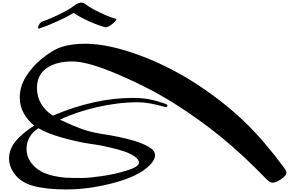

<svg xmlns="http://www.w3.org/2000/svg" viewBox="-20 -1339 2292 1506"><path d="M290 -1116Q278 -1111 279 -1123Q280 -1143 300 -1163Q306 -1169 311 -1170Q371 -1190 444.5 -1226Q518 -1262 559 -1292Q594 -1319 617 -1319Q635 -1319 658 -1301Q694 -1274 762.5 -1241Q831 -1208 885 -1193Q905 -1187 866 -1155Q826 -1123 808 -1125Q754 -1138 682.5 -1170Q611 -1202 568 -1232Q559 -1239 551 -1234Q506 -1206 428 -1171Q350 -1136 290 -1116ZM500 147Q344 147 240 119Q136 91 84 11Q51 -39 51 -94Q51 -170 103 -232Q155 -294 248 -354Q199 -393 167 -449.5Q135 -506 135 -574Q135 -659 181.5 -735Q228 -811 300 -872Q392 -949 468.5 -972.5Q545 -996 648 -996Q830 -996 1077 -904.5Q1324 -813 1552 -660Q1751 -526 1902 -380Q2053 -234 2210 -21Q2226 1 2226 16Q2226 39 2185 66.5Q2144 94 2120 94Q2098 94 2076 72Q1885 -125 1714.5 -264Q1544 -403 1346 -528Q1154 -649 911.5 -753Q669 -857 549 -857Q419 -857 344.5 -803.5Q270 -750 270 -650Q270 -514 394 -432Q723 -571 1021 -571Q1096 -571 1152 -560Q1208 -549 1280 -524Q1295 -518 1293 -508Q1290 -495 1274 -500Q1147 -537 1062 -537Q904 -537 734.5 -497Q565 -457 450 -400Q550 -353 620.5 -327.5Q691 -302 777 -289Q1085 -241 1170 -171Q1196 -150 1196 -121Q1196 -71 1117 -11Q1030 56 849 101.5Q668 147 500 147ZM622 57Q676 57 778 42.5Q880 28 975 -1.5Q1070 -31 1070 -63Q1070 -88 1036 -111.5Q1002 -135 957 -150.5Q912 -166 852.5 -180Q793 -194 756 -200.5Q719 -207 688 -211Q590 -225 469 -259Q348 -293 282 -333Q239 -308 213.5 -265.5Q188 -223 188 -171Q188 -113 220 -68Q252 -23 300 4Q343 28 400 40.5Q457 53 501.5 55Q546 57 622 57Z"/></svg>

Font: Joscelyn
Style: Regular
Weight: 400
Designer: Peter S. Baker
Version: Version 1.012